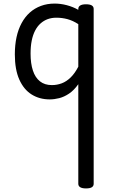

<svg xmlns="http://www.w3.org/2000/svg" viewBox="-20 -539 687 1074"><path d="M258 17Q201 17 157 -10.5Q113 -38 88 -94Q63 -150 63 -235Q63 -287 72.5 -331Q82 -375 101 -410Q120 -445 147 -469Q174 -493 209 -506Q244 -519 286 -519Q319 -519 353.5 -510Q388 -501 418 -484V-489Q418 -502 429 -508.5Q440 -515 461 -515Q483 -515 493.5 -508.5Q504 -502 504 -489V489Q504 502 493.5 508.5Q483 515 461 515Q440 515 429 508.5Q418 502 418 489V-68Q394 -34 366.5 -15.5Q339 3 311.5 10Q284 17 258 17ZM151 -239Q151 -184 164 -144.5Q177 -105 203.5 -84Q230 -63 270 -63Q299 -63 325.5 -73Q352 -83 375.5 -106Q399 -129 418 -166V-404Q387 -424 357 -432Q327 -440 295 -440Q269 -440 247 -432Q225 -424 207 -408Q189 -392 176.5 -368Q164 -344 157.5 -312Q151 -280 151 -239Z"/></svg>

Font: Playwrite ES
Style: Regular
Weight: 400
Designer: Veronika Burian, José Scaglione
Foundry: TypeTogether
Version: Version 1.002